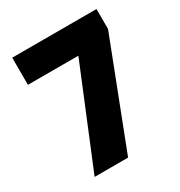

<svg xmlns="http://www.w3.org/2000/svg" viewBox="-169 -832 891 949"><g transform="rotate(-30 276.5 -357.0)"><path d="M96 0 326 -559H38V-714H519V-600L287 0Z"/></g></svg>

Font: Noto Sans Myanmar SemiCondensed Black
Style: Regular
Weight: 900
Width: 4
Designer: Monotype Design Team
Foundry: Monotype Imaging Inc.
Version: Version 2.107; ttfautohint (v1.8.4.7-5d5b)